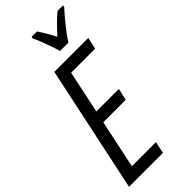

<svg xmlns="http://www.w3.org/2000/svg" viewBox="-294 -977 1022 1022"><g transform="rotate(-45 217.5 -465.5)"><path d="M0 0 151.4 -713.9H406.7L392.6 -647.5H211.4L160.6 -406.7H330.1L314.9 -339.8H146L88.4 -66.9H269.5L255.4 0ZM251.5 -771Q247.1 -788.6 237.1 -817.6Q227.1 -846.7 215.8 -875.5Q204.6 -904.3 195.8 -920.9L197.8 -931.2H238.3Q245.1 -920.9 254.2 -906.5Q263.2 -892.1 273.7 -874Q284.2 -856 294.9 -835Q321.3 -863.8 345.9 -888.4Q370.6 -913.1 393.1 -931.2H434.6L433.1 -920.9Q417 -904.3 393.6 -876.2Q370.1 -848.1 348.1 -819.3Q326.2 -790.5 314.9 -771Z"/></g></svg>

Font: Open Sans Condensed
Style: Italic
Weight: 400
Width: 3
Italic angle: -12°
Designer: Monotype Design Team
Foundry: Monotype Imaging Inc.
Version: Version 3.000